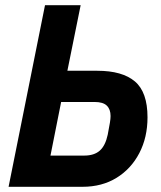

<svg xmlns="http://www.w3.org/2000/svg" viewBox="-20 -718 620 738"><path d="M13 0 153 -698H290L239 -446H354Q450 -446 498.5 -405Q547 -364 547 -267Q547 -190 515.5 -129.5Q484 -69 428 -34.5Q372 0 297 0ZM174 -120H304Q342 -120 363.5 -139Q385 -158 394 -200Q400 -231 402.5 -246.5Q405 -262 405 -272Q405 -298 390.5 -312Q376 -326 344 -326H215Z"/></svg>

Font: IBM Plex Sans Condensed
Style: Bold Italic
Weight: 700
Width: 3
Italic angle: -11.31°
Designer: Mike Abbink, Paul van der Laan, Pieter van Rosmalen
Foundry: Bold Monday
Version: Version 3.201